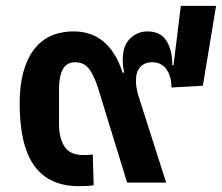

<svg xmlns="http://www.w3.org/2000/svg" viewBox="-20 -622 756 654"><path d="M248 12Q147 12 97 -57Q47 -126 47 -270Q47 -387 94 -451Q141 -515 231 -515Q352 -515 398 -374L403 -375Q400 -388 399 -398.5Q398 -409 398 -419Q398 -466 423 -490.5Q448 -515 482 -515Q527 -515 547 -483Q567 -451 567 -400H571L596 -602H716L671 -330L564 -324Q564 -362 547 -386Q530 -410 497 -410Q474 -410 458.5 -394.5Q443 -379 443 -347Q443 -324 452 -294L546 0H413L315 -319Q300 -367 282.5 -388.5Q265 -410 236 -410Q207 -410 194 -386Q181 -362 181 -321V-199Q181 -152 199.5 -123Q218 -94 263 -94Q271 -94 277 -94Q283 -94 296 -96L299 9Q289 11 275 11.5Q261 12 248 12Z"/></svg>

Font: IBM Plex Sans Thai SemiBold
Style: Regular
Weight: 600
Designer: Mike Abbink, Paul van der Laan, Pieter van Rosmalen, Ben Mitchell, Mark Frömberg
Foundry: Bold Monday
Version: Version 1.1